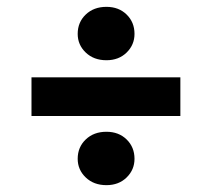

<svg xmlns="http://www.w3.org/2000/svg" viewBox="-20 -572 619 561"><path d="M72 -233V-346H507V-233ZM291 -31Q254 -31 230.5 -53.5Q207 -76 207 -108Q207 -142 230.5 -164.5Q254 -187 291 -187Q327 -187 350 -164.5Q373 -142 373 -108Q373 -76 350 -53.5Q327 -31 291 -31ZM291 -396Q254 -396 230.5 -418.5Q207 -441 207 -473Q207 -507 230.5 -529.5Q254 -552 291 -552Q327 -552 350 -529.5Q373 -507 373 -473Q373 -441 350 -418.5Q327 -396 291 -396Z"/></svg>

Font: DM Sans 28pt
Style: Bold
Weight: 700
Version: Version 4.004;gftools[0.9.30]